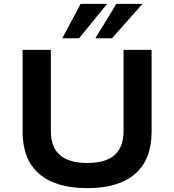

<svg xmlns="http://www.w3.org/2000/svg" viewBox="-20 -963 902 993"><path d="M432 10Q268 10 182.5 -64Q97 -138 97 -281V-705H243V-286Q243 -201 290.5 -160.5Q338 -120 431 -120Q525 -120 572 -160.5Q619 -201 619 -286V-705H764V-281Q764 -138 679 -64Q594 10 432 10ZM302 -765 397 -943H534L389 -765ZM473 -765 582 -943H717L559 -765Z"/></svg>

Font: Nunito Sans 7pt SemiExpanded
Style: Bold
Weight: 700
Width: 6
Designer: Vernon Adams
Foundry: Vernon Adams
Version: Version 3.101;gftools[0.9.27]